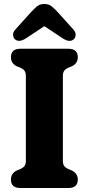

<svg xmlns="http://www.w3.org/2000/svg" viewBox="-20 -945 446 965"><path d="M296 -137.5Q296 -119.5 303 -110.5Q310 -101.5 323 -95.5L341.5 -88Q371 -73 371 -42.5Q371 0 323.5 0H82.5Q35 0 35 -42.5Q35 -73.5 64 -88L82.5 -95.5Q96 -101.5 103 -110.5Q110 -119.5 110 -137.5V-562.5Q110 -580.5 103.2 -589.5Q96.5 -598.5 83 -604.5L64 -612Q35 -626.5 35 -657.5Q35 -700 82.5 -700H323.5Q371 -700 371 -657.5Q371 -626.5 341.5 -612L323 -604.5Q309.5 -598.5 302.8 -589.5Q296 -580.5 296 -562.5ZM109 -751.5Q75 -730 54.5 -748Q47 -755 45.8 -768.8Q44.5 -782.5 58 -797.5L134.5 -882.5Q152 -901.5 166.2 -913.2Q180.5 -925 203 -925Q225 -925 239.5 -913.2Q254 -901.5 271.5 -882.5L348 -797.5Q361.5 -782.5 360.2 -769Q359 -755.5 351 -748Q331 -729.5 296.5 -751.5L203 -813.5Z"/></svg>

Font: Fraunces 72pt SuperSoft
Style: Bold
Weight: 700
Version: Version 1.000;[0bf87f6ff]